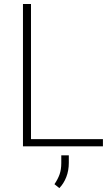

<svg xmlns="http://www.w3.org/2000/svg" viewBox="-20 -731 561 959"><path d="M494.1 -36.1V0H117.2V-36.1ZM134.8 -710.9V0H94.7V-710.9ZM323.7 44.9V82.5Q323.7 121.1 311 153.6Q298.3 186 276.4 208.5L252 189Q269 164.1 277.6 139.9Q286.1 115.7 286.1 83.5V44.9Z"/></svg>

Font: Roboto ExtraLight
Style: Regular
Weight: 250
Designer: Christian Robertson
Foundry: Google
Version: Version 3.009; 2024